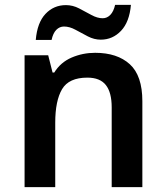

<svg xmlns="http://www.w3.org/2000/svg" viewBox="-20 -769 682 789"><path d="M371 -552Q462 -552 513.5 -505Q565 -458 565 -353V0H439V-328Q439 -389 415 -419.5Q391 -450 339 -450Q263 -450 235 -402.5Q207 -355 207 -265V0H81V-542H178L196 -471H203Q229 -513 274.5 -532.5Q320 -552 371 -552ZM127 -605Q133 -676 167 -712Q201 -748 251 -748Q279 -748 305 -734.5Q331 -721 355.5 -707.5Q380 -694 402 -694Q420 -694 433.5 -708Q447 -722 453 -749H518Q512 -679 477.5 -642.5Q443 -606 394 -606Q367 -606 341 -619.5Q315 -633 290.5 -646.5Q266 -660 243 -660Q225 -660 211.5 -646.5Q198 -633 192 -605Z"/></svg>

Font: Noto Sans Tangsa SemiBold
Style: Regular
Weight: 600
Version: Version 1.504